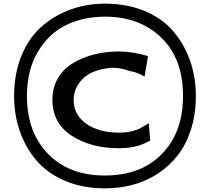

<svg xmlns="http://www.w3.org/2000/svg" viewBox="-20 -789 1157 1048"><path d="M266 -245Q266 -312 297.5 -364Q329 -416 381.5 -446.5Q434 -477 496.5 -492.5Q559 -508 627 -508Q704 -508 788 -483L769 -371Q725 -397 688 -401Q636 -421 588 -419Q483 -410 432.5 -359.5Q382 -309 382 -244Q382 -162 451 -113.5Q520 -65 630 -65Q668 -65 698.5 -72.5Q729 -80 743 -87.5Q757 -95 792 -116L800 -21Q764 -4 748.5 2Q733 8 701.5 14Q670 20 629 20Q476 20 371 -48.5Q266 -117 266 -245ZM57 -264Q57 -387 97.5 -485.5Q138 -584 207.5 -644.5Q277 -705 365 -737Q453 -769 553 -769Q674 -769 770.5 -728.5Q867 -688 926.5 -617.5Q986 -547 1017.5 -457.5Q1049 -368 1049 -265Q1049 -166 1022.5 -83Q996 0 950 59Q904 118 841 159Q778 200 705.5 219.5Q633 239 553 239Q432 239 336 198.5Q240 158 180 88Q120 18 88.5 -72Q57 -162 57 -264ZM127 -264Q127 -68 242 50.5Q357 169 552 169Q750 169 864.5 50.5Q979 -68 979 -265Q979 -469 860.5 -583.5Q742 -698 554 -698Q435 -698 340.5 -652Q246 -606 186.5 -506Q127 -406 127 -264Z"/></svg>

Font: Coval
Style: Medium
Weight: 500
Foundry: Context Ltd
Version: Version 001.000